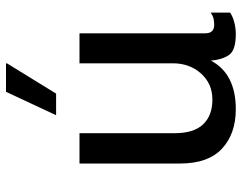

<svg xmlns="http://www.w3.org/2000/svg" viewBox="-103 -693 806 640"><g transform="rotate(-90 300.0 -373.0)"><path d="M256 10Q174 10 124.5 -36Q75 -82 75 -175V-511H176V-194Q176 -130 205.5 -99Q235 -68 288 -68Q341 -68 375 -106Q409 -144 409 -200V-511H509V-92Q509 -62 537 -62Q547 -62 557 -64Q567 -66 578 -74V-9Q565 0 545.5 5Q526 10 506 10Q452 10 436.5 -13Q421 -36 418 -73Q374 10 256 10ZM236 -589 314 -756H408L409 -753L308 -589Z"/></g></svg>

Font: Chivo Mono
Style: Regular
Weight: 400
Monospace: yes
Designer: Hector Gatti
Foundry: Omnibus-Type
Version: Version 1.008; ttfautohint (v1.8.4.7-5d5b)